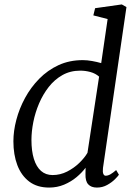

<svg xmlns="http://www.w3.org/2000/svg" viewBox="-20 -837 610 867"><path d="M445 -78.5Q443 -60.5 446.5 -52Q450 -43.5 457 -43.5Q467.5 -43.5 478.8 -50Q490 -56.5 504.5 -69L517 -48Q513 -41.5 499 -27.5Q485 -13.5 464 -1.8Q443 10 417.5 10Q392 10 378.5 -4.5Q365 -19 366 -51.5L366.5 -79.5Q350.5 -58 325.8 -37.2Q301 -16.5 269.5 -3.2Q238 10 202 10Q147.5 10 111.8 -17.2Q76 -44.5 58.2 -91.5Q40.5 -138.5 40.5 -199Q40.5 -245.5 53.8 -296Q67 -346.5 93 -394.5Q119 -442.5 157 -481.2Q195 -520 244.2 -542.8Q293.5 -565.5 354 -565.5Q373.5 -565.5 395.8 -561.5Q418 -557.5 437 -552L466 -751L401.5 -767.5L409.5 -800L530 -817L551 -805ZM427.5 -491Q411 -505.5 388.2 -511.8Q365.5 -518 342.5 -518Q297.5 -518 262 -498Q226.5 -478 200.2 -444.5Q174 -411 156.5 -370Q139 -329 130.5 -286Q122 -243 122 -205Q122 -155 133 -119.5Q144 -84 165.2 -65.2Q186.5 -46.5 217.5 -46.5Q252 -46.5 283 -62.2Q314 -78 338 -101.2Q362 -124.5 375 -147Z"/></svg>

Font: Merriweather 24pt Light
Style: Italic
Weight: 300
Italic angle: -7.8°
Version: Version 2.101